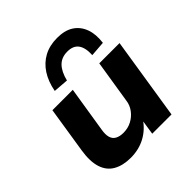

<svg xmlns="http://www.w3.org/2000/svg" viewBox="-203 -924 1092 1092"><g transform="rotate(-45 342.5 -378.5)"><path d="M234 11Q172 11 129.5 -13Q87 -37 70.5 -87.5Q54 -138 66 -215L110 -496H274L230 -220Q224 -185 230.5 -162.5Q237 -140 256.5 -129.5Q276 -119 305 -119Q342 -119 372 -135Q402 -151 422 -178Q442 -205 446 -238L487 -496H650L572 0H417L432 -98H439Q404 -45 351.5 -17Q299 11 234 11ZM288 -557 197 -564Q209 -628 238.5 -673.5Q268 -719 313.5 -743.5Q359 -768 420 -768Q481 -768 519.5 -743Q558 -718 575 -672.5Q592 -627 584 -564L492 -557Q495 -614 474 -643Q453 -672 406 -672Q359 -672 330.5 -643Q302 -614 288 -557Z"/></g></svg>

Font: Nunito Sans 10pt SemiExpanded ExtraBold
Style: Italic
Weight: 800
Width: 6
Italic angle: -9°
Designer: Vernon Adams
Foundry: Vernon Adams
Version: Version 3.101;gftools[0.9.27]